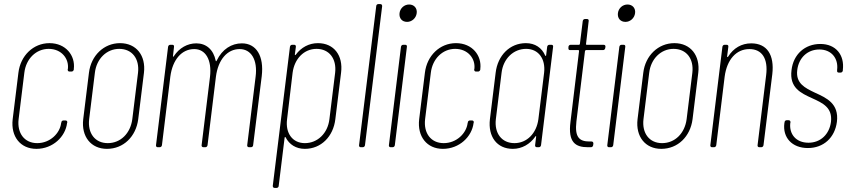

<svg xmlns="http://www.w3.org/2000/svg" viewBox="-20 -720 4152 939"><path d="M158 8C239 8 300 -52 308 -118L309 -121C310 -127 306 -131 300 -131H291C285 -131 280 -127 280 -121L279 -118C273 -68 225 -20 162 -20C100 -20 63 -68 71 -137L99 -364C107 -433 157 -481 218 -481C281 -481 318 -433 312 -383L311 -380C311 -374 314 -370 320 -370H330C335 -370 340 -374 341 -380V-383C349 -448 302 -509 222 -509C143 -509 80 -448 70 -364L42 -137C32 -52 80 8 158 8Z M503 8C584 8 645 -52 656 -137L684 -364C694 -448 647 -509 567 -509C488 -509 425 -448 415 -364L387 -137C377 -52 425 8 503 8ZM507 -20C445 -20 408 -68 416 -137L444 -364C452 -433 502 -481 563 -481C626 -481 663 -433 655 -364L627 -137C618 -68 570 -20 507 -20Z M1163 -508C1113 -508 1067 -480 1040 -424C1038 -420 1036 -419 1035 -423C1024 -477 989 -508 940 -508C897 -508 857 -486 830 -445C828 -441 825 -442 826 -446L831 -491C832 -497 829 -501 823 -501H813C807 -501 803 -497 802 -491L743 -10C742 -4 746 0 751 0H761C767 0 771 -4 772 -10L813 -345C824 -429 869 -480 930 -480C985 -480 1017 -428 1007 -344L966 -10C965 -4 969 0 975 0H984C990 0 994 -4 995 -10L1036 -345C1047 -429 1092 -480 1152 -480C1208 -480 1241 -428 1230 -344L1189 -10C1188 -4 1192 0 1198 0H1207C1213 0 1218 -4 1218 -10L1260 -347C1272 -447 1233 -508 1163 -508Z M1535 -509C1491 -509 1453 -488 1427 -453C1424 -449 1422 -450 1422 -454L1427 -491C1428 -497 1424 -501 1419 -501H1409C1403 -501 1399 -497 1398 -491L1314 189C1314 195 1317 199 1323 199H1333C1338 199 1343 195 1343 189L1372 -47C1373 -51 1376 -51 1377 -48C1395 -13 1428 8 1471 8C1550 8 1610 -52 1620 -137L1648 -364C1659 -449 1613 -509 1535 -509ZM1619 -364 1591 -137C1583 -68 1533 -20 1471 -20C1411 -20 1375 -68 1384 -137L1411 -364C1420 -433 1467 -481 1528 -481C1590 -481 1627 -433 1619 -364Z M1744 0H1754C1760 0 1764 -4 1765 -10L1849 -690C1849 -696 1846 -700 1840 -700H1830C1825 -700 1820 -696 1820 -690L1736 -10C1735 -4 1739 0 1744 0Z M1971 -613C1994 -613 2015 -631 2018 -656C2021 -680 2005 -698 1981 -698C1957 -698 1937 -680 1934 -656C1931 -631 1946 -613 1971 -613ZM1890 0H1900C1906 0 1910 -4 1911 -10L1970 -491C1971 -497 1968 -501 1962 -501H1952C1946 -501 1942 -497 1941 -491L1882 -10C1881 -4 1885 0 1890 0Z M2146 8C2227 8 2288 -52 2296 -118L2297 -121C2298 -127 2294 -131 2288 -131H2279C2273 -131 2268 -127 2268 -121L2267 -118C2261 -68 2213 -20 2150 -20C2088 -20 2051 -68 2059 -137L2087 -364C2095 -433 2145 -481 2206 -481C2269 -481 2306 -433 2300 -383L2299 -380C2299 -374 2302 -370 2308 -370H2318C2323 -370 2328 -374 2329 -380V-383C2337 -448 2290 -509 2210 -509C2131 -509 2068 -448 2058 -364L2030 -137C2020 -52 2068 8 2146 8Z M2656 -491 2651 -450C2651 -446 2648 -445 2646 -449C2630 -486 2597 -509 2552 -509C2473 -509 2414 -449 2404 -364L2376 -137C2366 -52 2410 8 2488 8C2533 8 2572 -15 2598 -52C2600 -56 2603 -55 2602 -51L2597 -10C2596 -4 2600 0 2606 0H2615C2621 0 2625 -4 2626 -10L2685 -491C2686 -497 2683 -501 2677 -501H2667C2661 -501 2657 -497 2656 -491ZM2496 -20C2434 -20 2397 -68 2405 -137L2433 -364C2441 -433 2491 -481 2553 -481C2613 -481 2649 -433 2641 -364L2613 -137C2604 -68 2557 -20 2496 -20Z M2940 -485 2941 -491C2942 -497 2938 -501 2932 -501H2849C2847 -501 2845 -503 2846 -505L2859 -617C2860 -623 2857 -627 2851 -627H2841C2835 -627 2831 -623 2830 -617L2816 -505C2816 -503 2814 -501 2812 -501H2771C2765 -501 2761 -497 2760 -491V-485C2759 -479 2762 -475 2768 -475H2809C2811 -475 2812 -473 2812 -471L2770 -124C2757 -23 2795 0 2855 0H2870C2876 0 2880 -4 2881 -10L2882 -18C2882 -24 2879 -28 2873 -28H2863C2813 -28 2790 -49 2799 -126L2841 -471C2842 -473 2844 -475 2846 -475H2929C2935 -475 2939 -479 2940 -485Z M3039 -613C3062 -613 3083 -631 3086 -656C3089 -680 3073 -698 3049 -698C3025 -698 3005 -680 3002 -656C2999 -631 3014 -613 3039 -613ZM2958 0H2968C2974 0 2978 -4 2979 -10L3038 -491C3039 -497 3036 -501 3030 -501H3020C3014 -501 3010 -497 3009 -491L2950 -10C2949 -4 2953 0 2958 0Z M3214 8C3295 8 3356 -52 3367 -137L3395 -364C3405 -448 3358 -509 3278 -509C3199 -509 3136 -448 3126 -364L3098 -137C3088 -52 3136 8 3214 8ZM3218 -20C3156 -20 3119 -68 3127 -137L3155 -364C3163 -433 3213 -481 3274 -481C3337 -481 3374 -433 3366 -364L3338 -137C3329 -68 3281 -20 3218 -20Z M3654 -508C3607 -508 3567 -485 3541 -443C3539 -440 3536 -440 3536 -444L3542 -491C3543 -497 3540 -501 3534 -501H3524C3518 -501 3514 -497 3513 -491L3454 -10C3453 -4 3457 0 3462 0H3472C3478 0 3482 -4 3483 -10L3524 -345C3535 -429 3581 -480 3645 -480C3707 -480 3737 -433 3727 -353L3685 -10C3684 -4 3688 0 3693 0H3703C3709 0 3713 -4 3714 -10L3757 -357C3768 -452 3731 -508 3654 -508Z M3931 4C4008 4 4063 -47 4073 -124C4084 -214 4022 -241 3965 -267C3917 -290 3871 -312 3879 -377C3886 -437 3929 -478 3987 -478C4047 -478 4081 -434 4074 -378V-375C4073 -369 4076 -365 4082 -365H4091C4097 -365 4101 -369 4102 -375V-378C4111 -451 4068 -505 3992 -505C3917 -505 3860 -455 3851 -377C3840 -291 3896 -265 3951 -240C4004 -216 4052 -194 4044 -124C4036 -63 3993 -22 3934 -22C3872 -22 3839 -65 3845 -118L3846 -122C3846 -128 3843 -132 3837 -132H3827C3822 -132 3817 -128 3817 -122L3816 -117C3807 -48 3853 4 3931 4Z"/></svg>

Font: Barlow Condensed Thin
Style: Italic
Weight: 250
Width: 3
Italic angle: -7°
Designer: Jeremy Tribby
Foundry: Tribby Type
Version: Version 1.422;hotconv 1.0.109;makeotfexe 2.5.65596